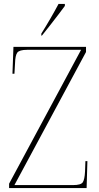

<svg xmlns="http://www.w3.org/2000/svg" viewBox="-20 -951 499 971"><path d="M26 0V-22L390 -699H117Q78 -699 67.5 -685Q57 -671 56 -630L53 -578H43L48 -714H415V-688L53 -15H350Q389 -15 398.5 -29Q408 -43 410 -83L412 -136H422L418 0ZM189 -781Q211 -816 234.5 -856.5Q258 -897 276 -931H308V-921Q295 -904 275 -877Q255 -850 232.5 -822Q210 -794 192 -771H189Z"/></svg>

Font: Noto Serif Display SemiCondensed Thin
Style: Regular
Weight: 100
Width: 4
Designer: Monotype Design Team
Foundry: Monotype Imaging Inc.
Version: Version 2.009